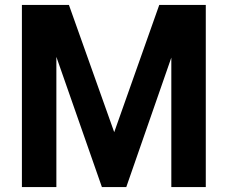

<svg xmlns="http://www.w3.org/2000/svg" viewBox="-20 -760 925 780"><path d="M69 -740V0H209V-529L394 0H493L676 -526V0H816V-740H627L444 -223L260 -740Z"/></svg>

Font: Malmofest SemiBold
Style: Regular
Weight: 600
Designer: Jonny Pinhorn (Poppins), Kolossal
Version: Version 1.004;Glyphs 3.1.2 (3151)